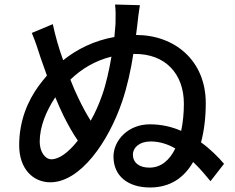

<svg xmlns="http://www.w3.org/2000/svg" viewBox="-20 -809 1040 851"><path d="M474 -558C464 -500 451 -439 433 -388C419 -348 402 -309 382 -274C363 -304 345 -337 327 -375C316 -397 304 -425 292 -456C340 -503 401 -540 474 -558ZM214 -702 121 -663C141 -615 148 -589 160 -553L188 -474C175 -459 163 -444 152 -429C102 -361 65 -272 65 -165C65 -60 127 -1 203 -1C336 -1 461 -180 522 -361C544 -426 560 -499 571 -570H576C713 -571 795 -482 795 -349C795 -308 791 -267 783 -229C742 -247 695 -258 644 -258C548 -258 483 -187 483 -115C483 -29 547 22 645 22C734 22 796 -21 836 -91C867 -62 893 -30 913 -6L973 -83C947 -113 913 -148 871 -178C885 -230 892 -289 892 -352C892 -541 754 -654 583 -654L589 -702C591 -721 595 -757 600 -786L490 -789C493 -760 493 -742 492 -703L487 -645C396 -629 320 -590 260 -542C241 -594 225 -650 214 -702ZM757 -151C732 -100 695 -66 642 -66C596 -66 569 -89 569 -124C569 -154 597 -182 648 -182C687 -182 724 -170 757 -151ZM325 -186C285 -135 243 -103 208 -103C179 -103 156 -137 156 -181C156 -247 184 -316 225 -378C238 -347 250 -319 262 -295C283 -253 304 -216 325 -186Z"/></svg>

Font: ChiuKong Gothic CL Medium
Style: Regular
Weight: 500
Designer: Ryoko NISHIZUKA 西塚涼子 (kana, bopomofo & ideographs); Paul D. Hunt (Latin, Greek & Cyrillic); Sandoll Communications 산돌커뮤니
Foundry: Adobe
Version: Version 1.300